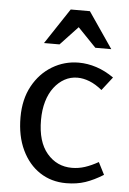

<svg xmlns="http://www.w3.org/2000/svg" viewBox="-53 -774 557 827"><g transform="rotate(5 225.0 -360.5)"><path d="M274 -509Q312 -509 350.5 -496.5Q389 -484 426 -458L381 -400Q353 -423 326 -433.5Q299 -444 274 -444Q244 -444 218.5 -430Q193 -416 173.5 -390.5Q154 -365 143.5 -329Q133 -293 133 -249Q133 -155 175.5 -105Q218 -55 283 -55Q312 -55 339.5 -64Q367 -73 397 -90L424 -37Q384 -12 347 0.5Q310 13 264 13Q200 13 150.5 -19.5Q101 -52 72.5 -112Q44 -172 44 -253Q44 -331 75.5 -388.5Q107 -446 159.5 -477.5Q212 -509 274 -509ZM260 -661 184 -580H117L219 -734H302L408 -579H339Z"/></g></svg>

Font: Rosario Light
Style: Regular
Weight: 400
Version: Version 1.101; ttfautohint (v1.8.1.43-b0c9)